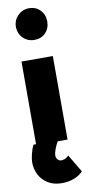

<svg xmlns="http://www.w3.org/2000/svg" viewBox="-109 -818 501 1098"><g transform="rotate(-10 141.0 -269.0)"><path d="M53 -686Q53 -724 80 -751Q107 -778 145 -778Q184 -778 209.5 -751.5Q235 -725 235 -686Q235 -646 210 -620Q185 -594 145 -594Q106 -594 79.5 -620.5Q53 -647 53 -686ZM158 240Q111 240 77.5 219.5Q44 199 27 165.5Q10 132 10 93Q10 74 17.5 44Q25 14 35 -5H50V-485H232V0H175Q165 16 156 39.5Q147 63 147 79Q147 91 155.5 101Q164 111 176 111Q187 111 197 107Q207 103 220 91L281 193Q263 214 230 227Q197 240 158 240Z"/></g></svg>

Font: Catamaran
Style: Regular
Weight: 900
Designer: Pria Ravichandran
Version: Version 1.001;PS 001.000;hotconv 1.0.70;makeotf.lib2.5.58329